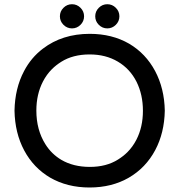

<svg xmlns="http://www.w3.org/2000/svg" viewBox="-20 -855 833 892"><path d="M613.8 -206.1Q644 -265.1 644 -340.3Q644 -415.5 614.3 -475.1Q584 -535.2 527.6 -568.6Q471.2 -602.1 396.5 -602.1Q318.8 -602.1 264.6 -567.9Q239.7 -552.2 221.2 -533.7Q196.3 -508.8 179.2 -475.6Q148.9 -416.5 148.9 -341.3Q148.9 -251 191.4 -184.1Q219.7 -139.2 265.1 -112.3Q320.8 -79.6 397.5 -79.6Q474.1 -79.6 528.3 -113.8Q553.2 -129.4 571.8 -147.9Q596.7 -172.9 613.8 -206.1ZM179.2 -628.9Q269.5 -697.8 397 -697.8Q500.5 -697.8 580.1 -651.9Q657.2 -606.4 700.7 -524.9Q743.7 -443.8 745.6 -340.8Q743.7 -237.8 701.2 -157.7Q657.2 -75.2 578.4 -29.5Q499.5 16.1 396 16.1Q292.5 16.1 212.9 -29.8Q135.7 -75.2 92.5 -156Q49.3 -236.8 47.4 -340.8Q49.3 -444.8 91.8 -524.9Q124.5 -587.4 179.2 -628.9ZM439 -739.7Q422.4 -756.3 422.4 -779.3Q422.4 -802.2 439 -818.8Q455.6 -835.4 478.5 -835.4Q501.5 -835.4 518.1 -818.8Q534.7 -802.2 534.7 -779.3Q534.7 -756.3 518.1 -739.7Q501.5 -723.1 478.5 -723.1Q455.6 -723.1 439 -739.7ZM274.9 -739.7Q258.3 -756.3 258.3 -779.3Q258.3 -802.2 274.9 -818.8Q291.5 -835.4 314.5 -835.4Q337.4 -835.4 354 -818.8Q370.6 -802.2 370.6 -779.3Q370.6 -756.3 354 -739.7Q337.4 -723.1 314.5 -723.1Q291.5 -723.1 274.9 -739.7Z"/></svg>

Font: YuPearl-Medium
Style: Medium
Weight: 500
Designer: Max Yao
Foundry: Max-Everyday
Version: Version 1.011; ttfautohint (v1.8.3)